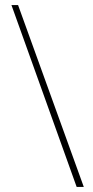

<svg xmlns="http://www.w3.org/2000/svg" viewBox="-20 -734 367 754"><path d="M51 -714H25L281 0H309Z"/></svg>

Font: Noto Sans Myanmar ExtraCondensed Thin
Style: Regular
Weight: 100
Width: 2
Designer: Monotype Design Team
Foundry: Monotype Imaging Inc.
Version: Version 2.107